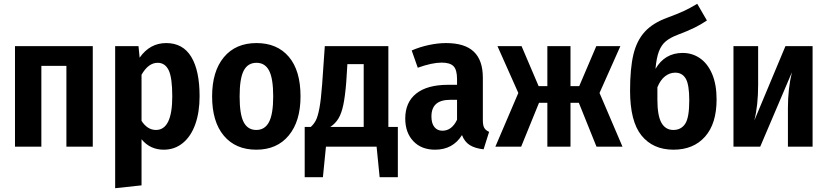

<svg xmlns="http://www.w3.org/2000/svg" viewBox="-20 -773 4362 1012"><path d="M330 -426H198V0H59V-530H469V0H330Z M1032 -266Q1032 -182 1009.5 -118.5Q987 -55 944 -19.5Q901 16 843 16Q771 16 726 -39V204L587 219V-530H710L716 -469Q770 -546 856 -546Q944 -546 988 -473.5Q1032 -401 1032 -266ZM888 -265Q888 -364 869 -403Q850 -442 811 -442Q762 -442 726 -379V-136Q757 -88 802 -88Q888 -88 888 -265Z M1564 -265Q1564 -134 1502 -59Q1440 16 1331 16Q1222 16 1160 -57.5Q1098 -131 1098 -265Q1098 -397 1160 -471.5Q1222 -546 1332 -546Q1441 -546 1502.5 -473.5Q1564 -401 1564 -265ZM1243 -265Q1243 -170 1264.5 -129Q1286 -88 1331 -88Q1376 -88 1398 -130Q1420 -172 1420 -265Q1420 -359 1398.5 -400.5Q1377 -442 1332 -442Q1286 -442 1264.5 -400.5Q1243 -359 1243 -265Z M2077 -104V161H1981L1965 0H1698L1682 161H1586V-104H1618Q1634 -118 1644.5 -138Q1655 -158 1663.5 -202.5Q1672 -247 1678 -329L1692 -530H2027V-104ZM1897 -435H1811L1805 -340Q1799 -265 1789.5 -220Q1780 -175 1764 -148.5Q1748 -122 1721 -104H1897Z M2558 -78 2529 14Q2484 9 2456.5 -8Q2429 -25 2415 -61Q2367 16 2273 16Q2201 16 2158.5 -29Q2116 -74 2116 -148Q2116 -234 2174 -280Q2232 -326 2342 -326H2389V-356Q2389 -405 2370.5 -424Q2352 -443 2308 -443Q2257 -443 2182 -416L2150 -507Q2194 -526 2241.5 -536Q2289 -546 2331 -546Q2430 -546 2477.5 -500.5Q2525 -455 2525 -364V-140Q2525 -112 2532.5 -99Q2540 -86 2558 -78ZM2389 -142V-247H2355Q2303 -247 2278.5 -225Q2254 -203 2254 -159Q2254 -123 2269.5 -103.5Q2285 -84 2312 -84Q2337 -84 2356.5 -99Q2376 -114 2389 -142Z M3140 -283 3261 0H3124L3031 -231H2987V0H2865V-231H2821L2727 0H2591L2712 -283L2602 -530H2729L2819 -319H2865V-530H2987V-319H3033L3123 -530H3250Z M3757 -249Q3757 -121 3696 -52.5Q3635 16 3530 16Q3422 16 3361.5 -58.5Q3301 -133 3301 -295Q3301 -412 3318.5 -485.5Q3336 -559 3378.5 -605.5Q3421 -652 3498 -680Q3552 -700 3583.5 -714.5Q3615 -729 3655 -753L3706 -665Q3675 -644 3640.5 -627Q3606 -610 3553 -590Q3513 -575 3489.5 -555.5Q3466 -536 3453 -502Q3440 -468 3435 -410Q3484 -494 3578 -494Q3629 -494 3669.5 -466Q3710 -438 3733.5 -383Q3757 -328 3757 -249ZM3613 -244Q3613 -327 3594.5 -358.5Q3576 -390 3539 -390Q3510 -390 3485.5 -371Q3461 -352 3445 -313V-248Q3445 -163 3466.5 -125.5Q3488 -88 3529 -88Q3570 -88 3591.5 -120.5Q3613 -153 3613 -244Z M4263 0H4133V-204Q4133 -306 4154 -392L3987 0H3846V-530H3976V-325Q3976 -218 3956 -138L4120 -530H4263Z"/></svg>

Font: Fira Sans Condensed SemiBold
Style: Regular
Weight: 600
Width: 3
Designer: bBox Type GmbH & Carrois Corporate GbR & Edenspiekermann AG
Foundry: bBox Type GmbH & Carrois Corporate GbR & Edenspiekermann AG
Version: Version 4.301